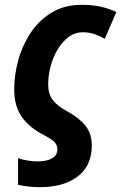

<svg xmlns="http://www.w3.org/2000/svg" viewBox="-20 -576 503 797"><path d="M145 201Q121 201 96.5 198Q72 195 55 191V80Q72 87 95.5 90.5Q119 94 135 94Q175 94 196.5 81Q218 68 218 44Q218 25 205 12.5Q192 0 159 -17Q100 -48 69.5 -92Q39 -136 39 -206Q39 -264 55.5 -325Q72 -386 106.5 -438.5Q141 -491 194 -523.5Q247 -556 320 -556Q368 -556 403.5 -547Q439 -538 463 -526L415 -415Q398 -425 375 -433.5Q352 -442 324 -442Q290 -442 263.5 -421.5Q237 -401 218 -368.5Q199 -336 189.5 -298.5Q180 -261 180 -226Q180 -186 198.5 -161.5Q217 -137 257 -115Q307 -88 334 -55Q361 -22 361 28Q361 112 302.5 156.5Q244 201 145 201Z"/></svg>

Font: Noto Sans SemiCondensed
Style: Bold Italic
Weight: 700
Width: 4
Italic angle: -12°
Designer: Monotype Design Team
Foundry: Monotype Imaging Inc.
Version: Version 2.013; ttfautohint (v1.8.4.7-5d5b)